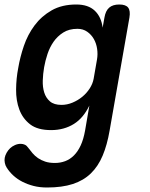

<svg xmlns="http://www.w3.org/2000/svg" viewBox="-46 -580 666 853"><path d="M351 -111Q338 -84 321 -63.5Q304 -43 282.5 -29.5Q261 -16 235.5 -9Q210 -2 181 -2Q121 -2 88 -27.5Q55 -53 40 -93Q25 -133 25.5 -182.5Q26 -232 35 -278Q43 -326 60 -376Q77 -426 107.5 -467Q138 -508 183.5 -534Q229 -560 293 -560Q346 -560 375 -532.5Q404 -505 410 -457L418 -502Q423 -532 439 -546Q455 -560 484 -560Q513 -560 523.5 -546Q534 -532 529 -502L441 0Q430 64 410 111.5Q390 159 357.5 190.5Q325 222 277.5 237.5Q230 253 163 253Q130 253 103 246Q76 239 53.5 227.5Q31 216 13.5 200Q-4 184 -16 165Q-22 156 -24.5 144Q-27 132 -25 121Q-23 110 -16.5 98.5Q-10 87 -1 78.5Q8 70 20.5 64.5Q33 59 46 59Q56 59 64.5 63Q73 67 79 76Q88 88 98.5 100.5Q109 113 123 122.5Q137 132 155 138Q173 144 198 144Q222 144 243.5 136Q265 128 282.5 110.5Q300 93 312.5 66Q325 39 332 0ZM227 -114Q252 -114 276 -124Q300 -134 319.5 -150Q339 -166 352.5 -187Q366 -208 370 -230L385 -316Q389 -339 385.5 -363Q382 -387 371 -406.5Q360 -426 341.5 -439Q323 -452 298 -452Q261 -452 235 -435.5Q209 -419 192 -394.5Q175 -370 165 -340Q155 -310 150 -281Q145 -252 144 -222.5Q143 -193 150.5 -169Q158 -145 176 -129.5Q194 -114 227 -114Z"/></svg>

Font: Maple Mono SemiBold
Style: Italic
Weight: 600
Italic angle: -10°
Monospace: yes
Designer: subframe7536
Version: Version 7.000